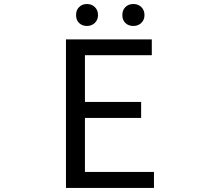

<svg xmlns="http://www.w3.org/2000/svg" viewBox="-20 -928 1040 948"><path d="M305.7 0V-733.4H729.5V-655.3H399.4V-424.8H676.8V-345.7H399.4V-79.1H740.2V0ZM463.9 -853.5Q463.9 -830.1 448.2 -814.9Q432.6 -799.8 409.2 -799.8Q385.7 -799.8 370.6 -814.5Q355.5 -829.1 355.5 -853.5Q355.5 -877.9 370.6 -893.1Q385.7 -908.2 409.2 -908.2Q432.6 -908.2 448.2 -893.1Q463.9 -877.9 463.9 -853.5ZM638.7 -799.8Q614.3 -799.8 599.1 -814.5Q584 -829.1 584 -853.5Q584 -877.9 599.1 -893.1Q614.3 -908.2 638.7 -908.2Q662.1 -908.2 677.7 -893.1Q693.4 -877.9 693.4 -853.5Q693.4 -830.1 677.7 -814.9Q662.1 -799.8 638.7 -799.8Z"/></svg>

Font: GenEi Gothic M Regular
Style: Regular
Weight: 400
Designer: o_tamon (Modified); [Source Han Sans]
Ryoko NISHIZUKA  (kana & ideographs); Paul D. Hunt (Latin, Greek & Cyrillic); Wenl
Version: Version 1.1a;Original Version 1.004